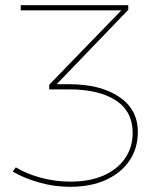

<svg xmlns="http://www.w3.org/2000/svg" viewBox="-20 -719 610 741"><path d="M247 -394Q367 -394 439.5 -345.5Q512 -297 512 -210Q512 -147 480 -99.5Q448 -52 389.5 -25Q331 2 250 2Q190 2 131.5 -14.5Q73 -31 29 -57L41 -73Q82 -48 138 -33Q194 -18 251 -18Q327 -18 380.5 -42Q434 -66 463 -108.5Q492 -151 492 -206Q492 -289 427 -331.5Q362 -374 248 -374H170V-392L454 -685L457 -679H60V-699H475V-681L193 -388L190 -394Z"/></svg>

Font: Alexandria Thin
Style: Regular
Weight: 250
Designer: Mohamed Gaber
Foundry: Kief Type Foundry
Version: Version 5.100